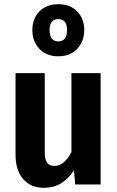

<svg xmlns="http://www.w3.org/2000/svg" viewBox="-20 -878 558 914"><path d="M459 0H338L332 -67Q305 -26 270 -5Q235 16 189 16Q125 16 89.5 -26.5Q54 -69 54 -141V-530H193V-153Q193 -119 204 -103.5Q215 -88 239 -88Q285 -88 320 -154V-530H459ZM381 -735Q381 -681 347.5 -645.5Q314 -610 258 -610Q201 -610 167.5 -645.5Q134 -681 134 -735Q134 -789 167.5 -823.5Q201 -858 258 -858Q314 -858 347.5 -823.5Q381 -789 381 -735ZM216 -735Q216 -681 258 -681Q299 -681 299 -735Q299 -787 258 -787Q216 -787 216 -735Z"/></svg>

Font: Fira Sans Condensed SemiBold
Style: Regular
Weight: 600
Width: 3
Designer: bBox Type GmbH & Carrois Corporate GbR & Edenspiekermann AG
Foundry: bBox Type GmbH & Carrois Corporate GbR & Edenspiekermann AG
Version: Version 4.301